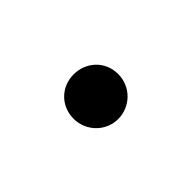

<svg xmlns="http://www.w3.org/2000/svg" viewBox="-24 -474 374 374"><g transform="rotate(45 163.0 -286.5)"><path d="M102 -285.6C102 -252.6 127 -224.7 163 -224.6C198 -224.6 225 -252.6 225 -285.6C225 -319.6 197.9 -347.7 163 -347.7C127 -347.7 102 -319.6 102 -285.6Z"/></g></svg>

Font: YuFanDanQingSong
Style: Regular
Weight: 100
Foundry: 余繁
Version: Version 1.0